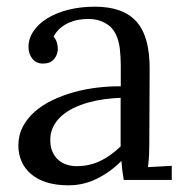

<svg xmlns="http://www.w3.org/2000/svg" viewBox="-20 -536 556 572"><path d="M339.4 -244.6Q316.4 -243.7 291.7 -240.5Q267.1 -237.3 243.4 -230.7Q219.7 -224.1 198.7 -213.9Q177.7 -203.6 162.1 -189.5Q146.5 -175.3 137.7 -156.7Q128.9 -138.2 129.9 -114.7Q130.4 -96.2 137 -82.3Q143.6 -68.4 154.1 -59.3Q164.6 -50.3 178.2 -45.7Q191.9 -41 207.5 -41Q227.5 -41 245.1 -44.9Q262.7 -48.8 278.6 -56.4Q294.4 -64 309.3 -74.7Q324.2 -85.4 339.4 -99.6ZM64.9 -396Q64.9 -420.9 79.6 -442.9Q94.2 -464.8 120.6 -481.2Q147 -497.6 183.3 -506.8Q219.7 -516.1 262.7 -516.1Q346.7 -516.1 386.5 -471.7Q426.3 -427.2 425.8 -330.6L424.8 -106Q424.8 -90.3 424.1 -74.5Q423.3 -58.6 420.9 -38.1L491.7 -42V0H348.6Q345.7 -17.1 344.2 -29.8Q342.8 -42.5 341.8 -56.6Q308.1 -22.9 268.3 -3.4Q228.5 16.1 184.1 16.1Q146.5 16.1 118.4 7.1Q90.3 -2 71.8 -18.1Q53.2 -34.2 43.9 -55.9Q34.7 -77.6 34.7 -102.5Q34.7 -133.3 48.1 -158.7Q61.5 -184.1 84.2 -203.9Q106.9 -223.6 137.2 -238Q167.5 -252.4 201.4 -261.7Q235.4 -271 270.8 -275.1Q306.2 -279.3 339.8 -278.8V-341.3Q339.8 -367.2 336.9 -391.6Q334 -416 324 -436Q314 -456.1 292.7 -467.8Q271.5 -479.5 243.7 -479.5Q227.5 -479.5 212.9 -476.8Q198.2 -474.1 184.1 -467.8Q169.9 -461.4 158.4 -451.2Q147 -440.9 139.6 -426.8Q147 -418.5 149.7 -408.4Q152.3 -398.4 152.3 -389.2Q152.3 -383.3 149.9 -375.7Q147.5 -368.2 142.3 -361.6Q137.2 -355 129.2 -350.8Q121.1 -346.7 107.4 -346.7Q87.9 -346.7 76.4 -361.1Q64.9 -375.5 64.9 -396Z"/></svg>

Font: Lora
Style: Regular
Weight: 400
Designer: Olga Karpushina, Alexei Vanyashin
Foundry: Cyreal (www.cyreal.org, a@cyreal.org)
Version: Version 1.014